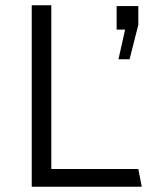

<svg xmlns="http://www.w3.org/2000/svg" viewBox="-20 -706 575 726"><path d="M174 -686V-67H503L516 0H100V-686ZM453 -594H421V-683H503V-612L470 -482H428Z"/></svg>

Font: Chivo Light
Style: Regular
Weight: 300
Designer: Hector Gatti
Foundry: Omnibus-Type
Version: Version 1.007